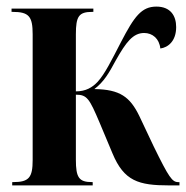

<svg xmlns="http://www.w3.org/2000/svg" viewBox="-20 -562 564 582"><path d="M17 0H261V-10H259C219 -10 210 -24 210 -78V-275C244 -275 251 -263 282 -190L321 -97C356 -13 400 0 493 0H524V-10H520C502 -10 492 -24 446 -118L402 -211C374 -268 344 -291 266 -292C295 -314 310 -340 331 -379C362 -434 383 -462 417 -462C442 -462 463 -445 466 -415C489 -418 514 -437 514 -480C514 -514 497 -542 454 -542C409 -542 387 -512 347 -435C318 -379 298 -338 276 -314C260 -297 240 -285 210 -285V-458C210 -513 219 -526 260 -526H263V-536H15V-526H18C68 -526 79 -512 79 -458V-77C79 -24 68 -10 20 -10H17Z"/></svg>

Font: Noto Serif Display ExtraCondensed
Style: Bold
Weight: 700
Width: 2
Designer: Monotype Design Team
Foundry: Monotype Imaging Inc.
Version: Version 2.009